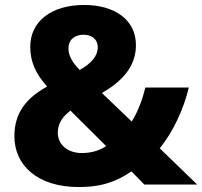

<svg xmlns="http://www.w3.org/2000/svg" viewBox="-20 -795 815 774"><path d="M319 -775C185 -775 102 -707 102 -607C102 -546 123 -499 170 -446C86 -400 38 -340 38 -246C38 -128 132 -41 297 -41C396 -41 453 -66 510 -104L562 -51H775L624 -197C679 -265 721 -357 741 -442H566C554 -393 536 -345 511 -305L391 -420C470 -466 528 -525 528 -613C528 -715 443 -775 319 -775ZM317 -655C346 -655 374 -640 374 -604C374 -569 348 -539 301 -513C275 -540 256 -568 256 -599C256 -640 287 -655 317 -655ZM264 -349 408 -206C384 -190 351 -178 310 -178C254 -178 213 -211 213 -260C213 -296 231 -324 264 -349Z"/></svg>

Font: Noto Sans Tamil UI ExtraBold
Style: Regular
Weight: 800
Designer: Jelle Bosma - Monotype Design Team
Foundry: Monotype Imaging Inc.
Version: Version 2.004